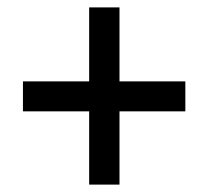

<svg xmlns="http://www.w3.org/2000/svg" viewBox="-20 -613 564 519"><path d="M221 -114V-312H42V-393H221V-593H303V-393H481V-312H303V-114Z"/></svg>

Font: Noto Sans Tamil SemiCondensed Medium
Style: Regular
Weight: 500
Width: 4
Designer: Jelle Bosma - Monotype Design Team
Foundry: Monotype Imaging Inc.
Version: Version 2.004; ttfautohint (v1.8.4.7-5d5b)